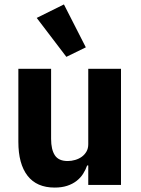

<svg xmlns="http://www.w3.org/2000/svg" viewBox="-20 -836 636 868"><path d="M379 -88H374Q367 -68 355.5 -50Q344 -32 326 -18Q308 -4 283.5 4Q259 12 227 12Q146 12 104.5 -41.5Q63 -95 63 -195V-525H211V-208Q211 -160 228 -134Q245 -108 286 -108Q303 -108 320 -113Q337 -118 350 -127.5Q363 -137 371 -151Q379 -165 379 -184V-525H527V0H379ZM146 -755 269 -816 368 -622 280 -579Z"/></svg>

Font: IBM Plex Arabic
Style: Bold
Weight: 700
Designer: Mike Abbink, Paul van der Laan, Pieter van Rosmalen, Wael Morcos, Khajak Apelian
Foundry: Bold Monday
Version: Version 1.0